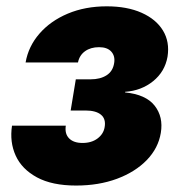

<svg xmlns="http://www.w3.org/2000/svg" viewBox="-20 -573 578 601"><path d="M218.3 7.8Q143.1 7.8 95.7 -17.8Q48.3 -43.5 29.1 -85.9Q9.8 -128.4 17.6 -179.7H186Q182.1 -154.3 196.3 -139.9Q210.4 -125.5 238.3 -125.5Q266.6 -125.5 285.4 -139.6Q304.2 -153.8 307.6 -175.3Q312 -200.7 296.1 -213.9Q280.3 -227.1 247.6 -227.1H201.2L217.3 -324.7H263.7Q293.9 -324.7 313.7 -337.4Q333.5 -350.1 337.4 -376Q340.8 -397.5 328.4 -411.4Q315.9 -425.3 290 -425.3Q263.7 -425.3 246.1 -412.6Q228.5 -399.9 224.1 -377.4H60.1Q68.8 -427.7 103.3 -467.5Q137.7 -507.3 192.1 -530.3Q246.6 -553.2 314 -553.2Q377.9 -553.2 423.3 -533Q468.8 -512.7 490.2 -477.3Q511.7 -441.9 504.4 -395.5Q496.1 -348.6 459.2 -318.8Q422.4 -289.1 371.6 -285.6V-283.7Q436.5 -277.3 464.1 -242.2Q491.7 -207 483.4 -157.2Q475.6 -109.4 439.5 -72Q403.3 -34.7 346.2 -13.4Q289.1 7.8 218.3 7.8Z"/></svg>

Font: Inter Extra Bold
Style: Italic
Weight: 800
Italic angle: -9.39999°
Designer: Rasmus Andersson
Foundry: rsms
Version: Version 4.000;git-3c8e0fc